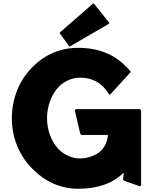

<svg xmlns="http://www.w3.org/2000/svg" viewBox="-20 -1142 948 1184"><path d="M850 -462 843 -469H448L441 -462L475 -317L482 -310H645C643 -272 628 -239 605 -214C572 -183 522 -165 473 -165C424 -165 379 -186 343 -220C299 -266 270 -335 270 -412C270 -491 299 -562 344 -609C379 -642 424 -663 473 -663C527 -663 574 -648 616 -608C627 -596 639 -581 650 -564L657 -557L664 -564L787 -699C779 -709 770 -719 761 -728L754 -735C684 -805 590 -847 462 -847C352 -847 257 -805 186 -734L185 -733L178 -726C100 -648 53 -536 53 -412C53 -290 101 -180 179 -102L180 -101L187 -94C259 -22 355 22 462 22C576 22 673 -8 741 -76L743 -78L739 -34L746 -27L843 7L850 0ZM354 -946 347 -939 403 -862 410 -855 648 -993 655 -1000 563 -1115 556 -1122Z"/></svg>

Font: Hussar Woodtype
Style: Blk
Weight: 900
Foundry: Cannot Into Space Fonts
Version: Version 1.07